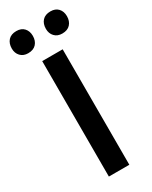

<svg xmlns="http://www.w3.org/2000/svg" viewBox="-256 -925 774 975"><g transform="rotate(-30 130.5 -437.5)"><path d="M70 0V-677H190V0ZM32 -875Q61 -875 77 -857.5Q93 -840 93 -812Q93 -783 76.5 -765Q60 -747 29 -747Q1 -747 -15.5 -764.5Q-32 -782 -32 -809Q-32 -839 -15.5 -857Q1 -875 32 -875ZM232 -875Q261 -875 277 -857.5Q293 -840 293 -812Q293 -783 276.5 -765Q260 -747 229 -747Q201 -747 184.5 -764.5Q168 -782 168 -809Q168 -839 184.5 -857Q201 -875 232 -875Z"/></g></svg>

Font: Amaranth
Style: Regular
Weight: 400
Designer: Gesine Todt
Foundry: Gesine Todt
Version: Version 1.000